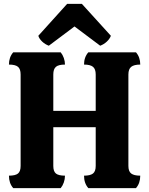

<svg xmlns="http://www.w3.org/2000/svg" viewBox="-20 -967 767 987"><path d="M48 0Q26 -25 26 -64Q59 -64 72.5 -75Q86 -86 86 -114V-584Q86 -612 72.5 -623.5Q59 -635 26 -635Q26 -673 48 -698H292Q302 -686 308 -669Q314 -652 314 -635Q281 -635 267.5 -623.5Q254 -612 254 -584V-397H472V-584Q472 -612 458 -623.5Q444 -635 412 -635Q412 -673 434 -698H679Q701 -673 701 -635Q669 -635 654.5 -623.5Q640 -612 640 -584V-114Q640 -86 654.5 -75Q669 -64 701 -64Q701 -25 679 0H434Q412 -25 412 -64Q444 -64 458 -75Q472 -86 472 -114V-313H254V-114Q254 -86 267.5 -75Q281 -64 314 -64Q314 -46 308 -29Q302 -12 292 0ZM231 -732Q212 -739 197 -753Q182 -767 177 -783L325 -947H401L550 -783Q544 -767 529 -753Q514 -739 495 -732L363 -831Z"/></svg>

Font: Calistoga
Style: Regular
Weight: 400
Designer: Yvonne Schuttler, Eben Sorkin
Foundry: www.sorkintype.com
Version: Version 1.010; ttfautohint (v1.8.4.7-5d5b)